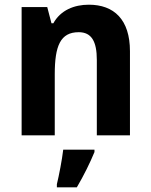

<svg xmlns="http://www.w3.org/2000/svg" viewBox="-20 -576 642 817"><path d="M358 -556C296 -556 238 -533 207 -477H199L181 -546H72V0H213V-260C213 -381 237 -439 315 -439C370 -439 392 -399 392 -321V0H533V-358C533 -493 465 -556 358 -556ZM382 71V61H249C244 104 231 171 222 208V221H307C337 170 363 117 382 71Z"/></svg>

Font: Noto Sans Gurmukhi SemiCondensed
Style: Bold
Weight: 700
Width: 4
Designer: Jelle Bosma - Monotype Design Team
Foundry: Monotype Imaging Inc.
Version: Version 2.004